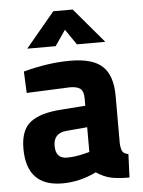

<svg xmlns="http://www.w3.org/2000/svg" viewBox="-53 -774 617 828"><g transform="rotate(-5 255.5 -359.5)"><path d="M445 -344V-136Q447 -112 453 -102.5Q459 -93 478 -89L474 12Q423 12 392.5 5Q362 -2 331 -23Q259 12 184 12Q29 12 29 -152Q29 -232 72 -265.5Q115 -299 204 -305L311 -313V-344Q311 -375 297 -386.5Q283 -398 252 -398L64 -390L60 -483Q167 -512 263.5 -512Q360 -512 402.5 -472Q445 -432 445 -344ZM220 -212Q164 -207 164 -152Q164 -97 213 -97Q251 -97 296 -109L311 -113V-220ZM83 -580 209 -731H293L421 -580H298L252 -647L206 -580Z"/></g></svg>

Font: Titillium Web
Style: Bold
Weight: 700
Version: Version 1.001;PS 57.000;hotconv 1.0.70;makeotf.lib2.5.55311